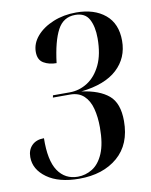

<svg xmlns="http://www.w3.org/2000/svg" viewBox="-83 -786 675 859"><g transform="rotate(-10 254.5 -356.5)"><path d="M208 11Q115 11 61.5 -27.5Q8 -66 8 -122Q8 -155 28 -175Q48 -195 83 -195Q81 -94 113 -46.5Q145 1 203 1Q238 1 269 -18Q300 -37 319 -81Q338 -125 338 -199Q338 -247 328 -285Q318 -323 294.5 -345Q271 -367 232 -367H154L156 -377H232Q276 -377 313.5 -401Q351 -425 374 -473Q397 -521 397 -594Q397 -647 379 -680.5Q361 -714 316 -714Q262 -714 235.5 -664Q209 -614 197 -516Q163 -516 138.5 -530.5Q114 -545 114 -581Q114 -620 142 -652.5Q170 -685 217.5 -704.5Q265 -724 322 -724Q404 -724 453.5 -683Q503 -642 503 -564Q503 -486 448 -435Q393 -384 284 -372Q365 -361 407 -325.5Q449 -290 449 -209Q449 -103 382.5 -46Q316 11 208 11Z"/></g></svg>

Font: Noto Serif Display ExtraCondensed SemiBold
Style: Italic
Weight: 600
Width: 2
Italic angle: -12°
Designer: Monotype Design Team
Foundry: Monotype Imaging Inc.
Version: Version 2.009